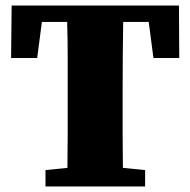

<svg xmlns="http://www.w3.org/2000/svg" viewBox="-20 -672 686 692"><path d="M20 -463 22 -652H625L626 -463H533L516 -593H424Q423 -532 422.5 -469Q422 -406 422 -342V-311Q422 -250 422 -189Q422 -128 423 -67L503 -59V0H144V-59L223 -67Q224 -127 224 -188Q224 -249 224 -310V-342Q224 -404 224 -467Q224 -530 222 -593H131L114 -463Z"/></svg>

Font: Source Serif 4 Black
Style: Regular
Weight: 900
Designer: Frank Grießhammer
Foundry: Adobe
Version: Version 4.005;hotconv 1.1.0;makeotfexe 2.6.0